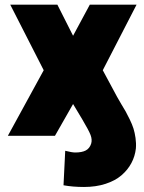

<svg xmlns="http://www.w3.org/2000/svg" viewBox="-20 -565 601 799"><path d="M12.8 0 161.9 -272.7 22.7 -545.5H218.8L284.1 -416.2L353.7 -545.5H548.3L407.7 -272.7L467.3 -161.9Q470.9 -154.8 484.7 -131.7Q496.4 -112.6 502.8 -101.4Q509.2 -90.2 519.7 -68.5Q530.2 -46.9 535.5 -30Q540.8 -13.1 544 9.2Q547.2 31.6 545.5 52.6Q541.9 85.2 526.8 113.6Q511.7 142 485.4 164.6Q459.2 187.1 419 200.1Q378.9 213.1 329.5 213.1Q283 213.1 244.3 206L251.4 62.5Q279.8 69.6 292.6 69.6Q321 69.6 337 61.1Q353 52.6 359.4 32.7Q364.3 16.3 356.9 -3.2Q349.4 -22.7 322.4 -68.2L284.1 -132.1L208.8 0Z"/></svg>

Font: Karasuma Gothic
Style: Black
Weight: 900
Designer: Rasmus Andersson / Ryoko Nishizuka
Foundry: Genbu
Version: Version 1.00